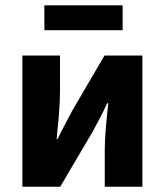

<svg xmlns="http://www.w3.org/2000/svg" viewBox="-20 -706 623 726"><path d="M64.6 0V-496H206.8V-358.4Q206.8 -320.5 203 -274.9Q199.2 -229.3 194.2 -180.3H197.6Q209.9 -206 226.3 -236.3Q242.6 -266.7 253.9 -288.7L375.1 -496H518.4V0H376.1V-137.6Q376.1 -175.1 380 -220.4Q383.9 -265.8 389.4 -315.7H385.4Q373.5 -289.8 357.7 -259.3Q341.9 -228.8 329.6 -206.9L207.8 0ZM147.8 -591.9V-685.8H443.8V-591.9Z"/></svg>

Font: Source Sans Variable
Style: Regular
Weight: 200
Designer: Paul D. Hunt
Foundry: Adobe Systems Incorporated
Version: Version 3.006;hotconv 1.0.111;makeotfexe 2.5.65597